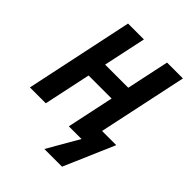

<svg xmlns="http://www.w3.org/2000/svg" viewBox="-253 -852 1197 1197"><g transform="rotate(45 345.5 -253.0)"><path d="M351 208 471 0H359L425 -311H222L156 0H16L167 -714H307L247 -432H451L511 -714H651L526 -126H651L507 208Z"/></g></svg>

Font: Noto Sans SemiCondensed
Style: Bold Italic
Weight: 700
Width: 4
Italic angle: -12°
Designer: Monotype Design Team
Foundry: Monotype Imaging Inc.
Version: Version 2.013; ttfautohint (v1.8.4.7-5d5b)